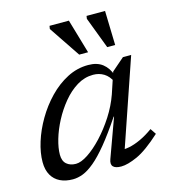

<svg xmlns="http://www.w3.org/2000/svg" viewBox="-107 -791 789 887"><g transform="rotate(-15 287.5 -347.0)"><path d="M323.5 -36 391 -221.5H389Q341.5 -150.5 304.2 -105.2Q267 -60 237 -35Q207 -10 181.8 -0.2Q156.5 9.5 133 9.5Q98.5 9.5 72.5 -3Q46.5 -15.5 32 -40.8Q17.5 -66 17.5 -103.5Q17.5 -147.5 33.5 -198.8Q49.5 -250 78.8 -300Q108 -350 148 -391.5Q188 -433 235.8 -457.8Q283.5 -482.5 336.5 -482.5Q379 -482.5 405 -462.2Q431 -442 444 -404L435 -375Q421 -405 398.2 -419Q375.5 -433 347 -433Q306 -433 269.5 -410.8Q233 -388.5 202.8 -352Q172.5 -315.5 150 -272.8Q127.5 -230 115.5 -188.8Q103.5 -147.5 103.5 -116Q103.5 -85.5 120.5 -70.8Q137.5 -56 165 -56Q189.5 -56 223.2 -78.2Q257 -100.5 292.5 -138.5Q328 -176.5 358.8 -224.2Q389.5 -272 407.5 -323L441 -423.5L501.5 -476H541L390.5 -37L374 -64Q395 -61.5 421 -66.5Q447 -71.5 477.2 -85.5Q507.5 -99.5 538.5 -122L557 -94.5Q489 -32.5 441.8 -11.2Q394.5 10 364 10Q336 10 325.5 -1.5Q315 -13 323.5 -36ZM352 -539.5H309.5L209 -689L211.5 -703.5H304ZM481.5 -539.5H443.5L386.5 -690L388.5 -703.5H477Z"/></g></svg>

Font: Newsreader 11pt
Style: Italic
Weight: 400
Italic angle: -17°
Version: Version 1.003